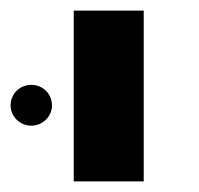

<svg xmlns="http://www.w3.org/2000/svg" viewBox="-54 -626 376 362"><path d="M85 -284H217V-606H85ZM-34 -427C-34 -406 -16 -389 5 -389C26 -389 44 -406 44 -427C44 -450 26 -466 5 -466C-16 -466 -34 -450 -34 -427Z"/></svg>

Font: Noto Sans Hebrew Droid
Style: Bold
Weight: 700
Designer: Monotype Design Team
Foundry: Monotype Imaging Inc.
Version: Version 1.100